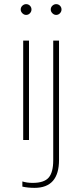

<svg xmlns="http://www.w3.org/2000/svg" viewBox="-20 -676 397 927"><path d="M80 -630Q80 -641 88 -648.5Q96 -656 106 -656Q117 -656 124.5 -648.5Q132 -641 132 -630Q132 -620 124.5 -612Q117 -604 106 -604Q96 -604 88 -612Q80 -620 80 -630ZM225 -630Q225 -641 233 -648.5Q241 -656 251 -656Q262 -656 269.5 -648.5Q277 -641 277 -630Q277 -620 269.5 -612Q262 -604 251 -604Q241 -604 233 -612Q225 -620 225 -630ZM88 225V200Q110 207 138 207Q193 207 215 181.5Q237 156 237 98V-480H265V96Q265 231 147 231Q115 231 88 225ZM92 -480H120V0H92Z"/></svg>

Font: Prompt Thin
Style: Regular
Weight: 250
Designer: Katatrad Team
Foundry: CadsonDemak
Version: Version 1.001